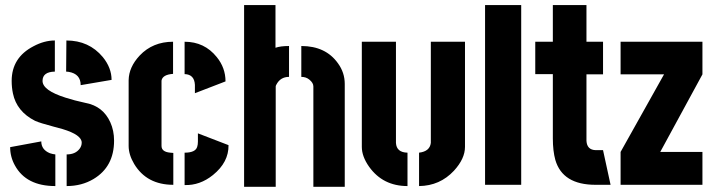

<svg xmlns="http://www.w3.org/2000/svg" viewBox="-20 -719 2782 747"><path d="M19.5 -146.5 140.6 -168.9Q140.6 -136.7 173.8 -123Q185.5 -119.1 195.3 -118.2V4.9Q82 4.9 38.1 -75.2Q19.5 -108.4 19.5 -146.5ZM25.4 -404.3Q25.4 -495.1 110.4 -539.1Q152.3 -561.5 193.4 -561.5V-440.4Q145.5 -439.5 145.5 -404.3Q145.5 -367.2 235.4 -338.9Q268.6 -328.1 313.5 -318.4Q380.9 -305.7 409.2 -243.2Q423.8 -210.9 423.8 -171.9Q423.8 -70.3 343.8 -22.5Q297.9 4.9 239.3 4.9V-118.2Q273.4 -118.2 290 -140.6Q297.9 -151.4 297.9 -164.1Q297.9 -194.3 223.6 -216.8Q211.9 -219.7 187.5 -226.6Q135.7 -240.2 116.2 -249Q44.9 -285.2 30.3 -355.5Q25.4 -378.9 25.4 -404.3ZM237.3 -440.4 238.3 -561.5Q326.2 -561.5 379.9 -497.1Q414.1 -455.1 414.1 -408.2L293.9 -387.7Q293.9 -431.6 247.1 -439.5Q241.2 -440.4 237.3 -440.4Z M480.5 -151.4V-407.2Q481.4 -458 523.4 -502.9Q574.2 -556.6 653.3 -556.6V-431.6Q612.3 -428.7 608.4 -405.3V-151.4Q608.4 -127.9 642.6 -125Q648.4 -124 654.3 -124V0Q550.8 0 502 -81.1Q480.5 -117.2 480.5 -151.4ZM698.2 -430.7V-556.6Q775.4 -556.6 823.2 -497.1Q857.4 -455.1 857.4 -402.3L738.3 -356.4V-388.7Q736.3 -429.7 698.2 -430.7ZM698.2 1V-125Q740.2 -125 747.1 -147.5Q750 -156.2 750 -168V-200.2L869.1 -154.3Q870.1 -87.9 808.6 -38.1Q757.8 2.9 698.2 1Z M929.7 7.8V-699.2H1051.8V-533.2Q1071.3 -540 1104.5 -540V-419.9Q1070.3 -419.9 1054.7 -388.7Q1052.7 -384.8 1052.7 -382.8V7.8ZM1152.3 -419.9V-540Q1247.1 -540 1294.9 -472.7Q1321.3 -436.5 1321.3 -392.6V7.8H1199.2V-382.8Q1199.2 -396.5 1183.6 -409.2Q1170.9 -419.9 1152.3 -419.9Z M1387.7 -147.5V-556.6H1520.5V-163.1Q1522.5 -126 1565.4 -125V4.9Q1469.7 4.9 1416 -70.3Q1387.7 -110.4 1387.7 -147.5ZM1610.4 4.9V-125Q1652.3 -129.9 1656.2 -163.1V-556.6H1789.1V-147.5Q1789.1 -101.6 1746.1 -54.7Q1691.4 3.9 1610.4 4.9Z M1867.2 0V-699.2H2007.8V0Z M2062.5 -430.7V-556.6H2130.9V-699.2H2261.7V-556.6H2326.2V-429.7H2261.7V-170.9Q2263.7 -135.7 2297.9 -134.8H2326.2L2355.5 0H2296.9Q2168.9 0 2140.6 -96.7Q2130.9 -131.8 2130.9 -180.7V-430.7Z M2394.5 0V-127.9L2563.5 -429.7H2394.5V-556.6H2712.9V-429.7L2548.8 -127.9H2712.9V0Z"/></svg>

Font: Post No Bills Jaffna ExtraBold
Style: Regular
Weight: 800
Designer: Kosala Senevirathne, Siva Puranthara, Lasantha Premarathna, Tharique Azeez
Foundry: Mooniak
Version: Version 1.220 ; ttfautohint (v1.6)